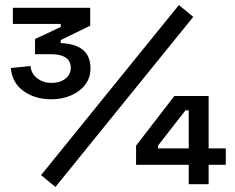

<svg xmlns="http://www.w3.org/2000/svg" viewBox="-20 -731 933 762"><path d="M184 -337Q119 -337 73.5 -369.5Q28 -402 23 -461L101 -469Q104 -438 128 -420Q152 -402 184 -402Q219 -402 240 -419Q261 -436 261 -462Q261 -489 240.5 -502.5Q220 -516 182 -516H119V-576L221 -624V-636H31V-700H338V-629L221 -572V-560Q277 -558 308 -534Q339 -510 339 -459Q339 -423 319 -396Q299 -369 263.5 -353Q228 -337 184 -337ZM200 11 143 -36 690 -711 747 -664ZM729 0V-77H520V-153L672 -350H808V-142H876V-77H808V0ZM607 -142H729V-293H716L607 -153Z"/></svg>

Font: Space Grotesk Light Medium
Style: Regular
Weight: 500
Version: Version 2.000